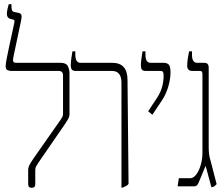

<svg xmlns="http://www.w3.org/2000/svg" viewBox="-20 -893 1074 920"><path d="M132 7Q115 7 115 -11V-77Q115 -91 122 -104Q129 -117 140 -133L271 -320Q277 -329 279.5 -334.5Q282 -340 282 -348V-531Q282 -553 262 -553H35Q25 -553 16 -557Q7 -561 7 -576Q7 -585 12.5 -614.5Q18 -644 26 -680Q34 -716 40.5 -746Q47 -776 49 -786Q50 -791 49.5 -794Q49 -797 44 -799L31 -802Q13 -807 13 -826Q13 -838 16.5 -852Q20 -866 22 -873H35V-863Q35 -853 37 -845Q39 -837 51 -835L70 -831Q80 -829 82.5 -821Q85 -813 81 -794L44 -619Q41 -605 43.5 -598.5Q46 -592 58 -592H270Q297 -592 305 -576Q313 -560 313 -542V-345Q313 -334 306.5 -322.5Q300 -311 291 -298L165 -115Q158 -104 153.5 -96.5Q149 -89 149 -77V-11Q149 7 132 7Z M562 6V-496Q562 -553 517 -553H343Q329 -553 324 -560Q319 -567 319 -580Q319 -592 321.5 -611Q324 -630 327 -647H341V-631Q341 -592 366 -592H518Q591 -592 591 -510L596 -12Q592 -6 584.5 -2Q577 2 568 6Z M710 -343 690 -360 733 -425Q750 -451 757 -477.5Q764 -504 764 -531Q764 -541 761.5 -547Q759 -553 748 -553H679Q665 -553 660 -559.5Q655 -566 655 -580Q655 -592 657.5 -611Q660 -630 663 -647H677V-630Q677 -592 702 -592H764Q781 -592 789 -583Q797 -574 797 -546Q797 -515 786.5 -478.5Q776 -442 756 -412Z M993 4Q986 -19 978.5 -49Q971 -79 965 -98L933 -21Q926 0 911 0H831L837 -39H891Q907 -39 920.5 -57Q934 -75 942 -103Q950 -131 950 -159V-537Q950 -546 947.5 -549.5Q945 -553 936 -553H902Q877 -553 877 -578Q877 -597 880.5 -616.5Q884 -636 886 -647H900V-630Q900 -592 925 -592H960Q980 -592 980 -569V-188Q980 -169 982 -153.5Q984 -138 990 -119L1018 -11Q1009 1 996 4Z"/></svg>

Font: Noto Serif Hebrew ExtraCondensed ExtraLight
Style: Regular
Weight: 200
Width: 2
Designer: Monotype Design Team
Foundry: Monotype Imaging Inc.
Version: Version 2.004; ttfautohint (v1.8.4.7-5d5b)